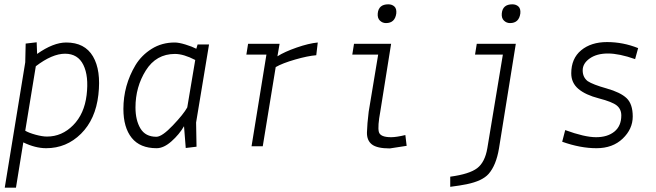

<svg xmlns="http://www.w3.org/2000/svg" viewBox="-20 -678 3040 890"><path d="M2 192 97 -389 99 -476 150 -482 152 -428Q227 -481 287 -481Q373 -481 411 -416.5Q449 -352 436 -238.5Q423 -125 355.5 -58Q288 9 194 9Q144 9 88 -18L54 192ZM146 -371 97 -72Q114 -62 145 -53.5Q176 -45 198 -45Q267 -45 319 -97.5Q371 -150 381.5 -237.5Q392 -325 366.5 -377Q341 -429 281.5 -429Q222 -429 146 -371Z M705 -44Q731 -44 781 -96.5Q831 -149 848 -180L885 -400Q831 -428 791 -428Q704 -428 656 -351.5Q608 -275 608 -180Q608 -121 631 -82.5Q654 -44 705 -44ZM706 9Q629 9 590.5 -39Q552 -87 552 -173Q552 -282 608 -376Q636 -422 683 -451.5Q730 -481 790 -481Q809 -481 840 -471.5Q871 -462 890 -452L896 -472H949L889 -110L891 2L841 8L833 -93Q811 -55 775 -23Q739 9 706 9Z M1258 -367 1198 0H1146L1215 -425H1122L1130 -475H1276L1266 -417Q1299 -438 1355 -457.5Q1411 -477 1453 -481L1446 -422Q1407 -419 1348 -402Q1289 -385 1258 -367Z M1731 -616Q1735 -658 1780 -658Q1797 -658 1808 -648Q1819 -638 1817 -616Q1811 -571 1769 -571Q1753 -571 1741 -582.5Q1729 -594 1731 -616ZM1865 -2 1859 -52Q1817 -42 1793 -42Q1742 -42 1736 -67Q1730 -92 1743 -162L1793 -475H1621L1613 -425H1733L1689 -160Q1682 -103 1681 -65Q1680 -27 1704 -8.5Q1728 10 1787 10Z M2371 -475 2293 10Q2280 88 2245 128Q2216 161 2143 176Q2114 182 2067 188V141Q2156 129 2192 101.5Q2228 74 2239 9L2311 -425H2182L2190 -475ZM2306 -616Q2310 -658 2355 -658Q2372 -658 2383 -648Q2394 -638 2392 -616Q2386 -571 2344 -571Q2328 -571 2316 -582.5Q2304 -594 2306 -616Z M2586 -21 2600 -75Q2690 -42 2743 -42Q2796 -42 2828 -68Q2860 -94 2860 -143Q2860 -172 2839 -189Q2818 -206 2756 -222Q2694 -238 2661 -266Q2628 -294 2628 -338Q2628 -407 2674 -445Q2720 -483 2794 -483Q2868 -483 2938 -455L2924 -404Q2850 -430 2798 -430Q2746 -430 2713.5 -407Q2681 -384 2681 -352Q2681 -320 2704 -302Q2728 -286 2792 -268Q2856 -250 2884.5 -223Q2913 -196 2913 -138Q2913 -80 2866.5 -35.5Q2820 9 2745 9Q2670 9 2586 -21Z"/></svg>

Font: Lekton
Style: Italic
Weight: 400
Italic angle: -9.3°
Designer: Paolo Mazzetti, Luciano Perondi, Raffaele Flato, Elena Papassissa, Emilio Macchia, Michela Povoleri, Tobias Seemiller, R
Version: Version 3.000